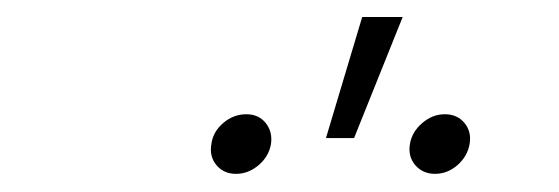

<svg xmlns="http://www.w3.org/2000/svg" viewBox="-20 -854 641 220"><path d="M478.5 -654.8Q464.4 -654.8 455.8 -664.8Q447.3 -674.8 449.7 -689Q452.1 -703.1 463.9 -713.1Q475.6 -723.1 489.7 -723.1Q503.9 -723.1 512.2 -713.1Q520.5 -703.1 518.1 -689Q515.6 -674.8 504.2 -664.8Q492.7 -654.8 478.5 -654.8ZM250.5 -654.8Q236.3 -654.8 228 -664.8Q219.7 -674.8 222.2 -689Q224.1 -703.1 235.8 -713.1Q247.6 -723.1 262.2 -723.1Q276.4 -723.1 284.4 -713.1Q292.5 -703.1 290.5 -689Q288.1 -674.8 276.4 -664.8Q264.6 -654.8 250.5 -654.8ZM353.5 -695.8 395 -834.5H441.4L385.7 -695.8Z"/></svg>

Font: Inter 18pt ExtraLight
Style: Italic
Weight: 250
Italic angle: -9.3988°
Designer: Rasmus Andersson
Foundry: rsms
Version: Version 4.001;git-66647c0bb